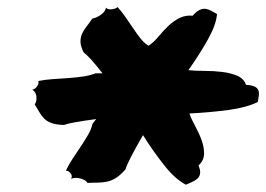

<svg xmlns="http://www.w3.org/2000/svg" viewBox="-20 -751 744 537"><path d="M668 -513.7Q685.5 -512.7 693.4 -508.3Q701.2 -503.9 703.1 -497.1Q705.1 -490.2 703.6 -481.9Q702.1 -473.6 701.2 -465.8Q669.9 -450.2 618.7 -443.4Q567.4 -436.5 509.8 -433.6Q515.6 -417 526.4 -397.5Q537.1 -377.9 543.9 -358.9Q550.8 -339.8 550.8 -321.3Q550.8 -302.7 535.2 -288.1Q541 -274.4 539.6 -265.6Q538.1 -256.8 532.2 -251.5Q526.4 -246.1 517.6 -242.2Q508.8 -238.3 500 -234.4Q469.7 -250 439 -289.1Q408.2 -328.1 379.9 -373Q357.4 -334 345.7 -311Q334 -288.1 331.1 -277.3Q316.4 -260.7 303.7 -252.9Q291 -245.1 278.3 -242.7Q265.6 -240.2 252.4 -240.2Q239.3 -240.2 224.6 -239.3Q220.7 -247.1 206.1 -251.5Q191.4 -255.9 178.7 -251Q183.6 -258.8 177.2 -266.6Q170.9 -274.4 164.1 -273.4Q171.9 -290 183.1 -307.1Q194.3 -324.2 205.6 -340.8Q216.8 -357.4 226.1 -373.5Q235.4 -389.6 238.3 -403.3Q240.2 -407.2 243.2 -410.6Q246.1 -414.1 249 -418Q212.9 -413.1 190.9 -409.2Q168.9 -405.3 159.2 -401.4Q135.7 -402.3 123 -407.2Q110.4 -412.1 102.5 -420.4Q94.7 -428.7 89.4 -438.5Q84 -448.2 77.1 -459Q83 -466.8 82 -480Q81.1 -493.2 70.3 -500Q79.1 -502 84.5 -510.7Q89.8 -519.5 86.9 -524.4Q106.4 -528.3 128.4 -529.8Q150.4 -531.2 171.9 -532.7Q193.4 -534.2 212.9 -537.1Q232.4 -540 247.1 -545.9H266.6Q247.1 -571.3 234.4 -585Q221.7 -598.6 213.9 -604.5Q205.1 -622.1 205.1 -634.8Q205.1 -647.5 210 -657.7Q214.8 -668 222.7 -677.7Q230.5 -687.5 238.3 -699.2Q248 -700.2 261.2 -709Q274.4 -717.8 276.4 -729.5Q281.2 -723.6 293 -725.1Q304.7 -726.6 308.6 -731.4Q320.3 -718.8 331.1 -703.1Q341.8 -687.5 352.1 -672.4Q362.3 -657.2 372.6 -644Q382.8 -630.9 395.5 -623Q410.2 -632.8 423.8 -649.4Q437.5 -666 452.1 -679.7Q466.8 -693.4 483.4 -701.2Q500 -709 518.6 -707Q530.3 -719.7 539.1 -723.6Q547.9 -727.5 556.2 -726.1Q564.5 -724.6 571.8 -720.2Q579.1 -715.8 586.9 -711.9Q585 -682.6 561.5 -640.6Q538.1 -598.6 506.8 -554.7Q527.3 -552.7 552.7 -552.7Q578.1 -552.7 601.6 -549.8Q625 -546.9 643.6 -539.1Q662.1 -531.2 668 -513.7Z"/></svg>

Font: Permanent Marker
Style: Regular
Weight: 400
Designer: Font Diner, Inc
Foundry: Font Diner, Inc
Version: Version 1.001